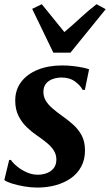

<svg xmlns="http://www.w3.org/2000/svg" viewBox="-20 -858 510 889"><path d="M373 -442H362.5Q354 -460.5 328.5 -479.8Q303 -499 266 -499Q243 -499 223.8 -492Q204.5 -485 193 -470.8Q181.5 -456.5 181 -434.5Q180.5 -412 191.2 -393.2Q202 -374.5 221.8 -357.2Q241.5 -340 267.5 -321.5Q296 -301.5 320 -279.8Q344 -258 358.8 -229.8Q373.5 -201.5 373.5 -161.5Q373.5 -119 356.2 -86.8Q339 -54.5 308.5 -33Q278 -11.5 238 -0.5Q198 10.5 152.5 10.5Q123 10.5 91.2 5Q59.5 -0.5 34.5 -8.5Q9.5 -16.5 0 -24.5L22.5 -117.5H30.5Q40.5 -102.5 59.8 -86.8Q79 -71 104 -60Q129 -49 155 -49Q176.5 -49 196.2 -56.2Q216 -63.5 228.5 -79.2Q241 -95 241 -119.5Q241 -142.5 229.2 -161Q217.5 -179.5 197 -196.5Q176.5 -213.5 150 -231.5Q127 -247 104 -269Q81 -291 65.8 -321.2Q50.5 -351.5 50.5 -392.5Q50.5 -442 78 -478.5Q105.5 -515 154.8 -535Q204 -555 268 -555Q293.5 -555 319.2 -552Q345 -549 364.8 -544.8Q384.5 -540.5 392.5 -537ZM227 -614 129 -817 173.5 -838.5Q199 -808 225 -775Q251 -742 278 -709.5Q316 -741.5 351.5 -774.5Q387 -807.5 427 -838.5L469.5 -815.5L306 -614Z"/></svg>

Font: Merriweather 48pt
Style: Bold Italic
Weight: 700
Italic angle: -7.8°
Version: Version 2.101